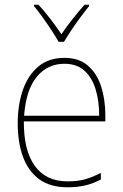

<svg xmlns="http://www.w3.org/2000/svg" viewBox="-20 -783 521 813"><path d="M253 -538Q315 -538 353 -504.5Q391 -471 408.5 -416Q426 -361 426 -295V-269H81Q80 -146 127.5 -80.5Q175 -15 266 -15Q306 -15 337 -23Q368 -31 407 -51V-23Q375 -6 341.5 2Q308 10 266 10Q192 10 145.5 -24.5Q99 -59 77 -120Q55 -181 55 -261Q55 -338 76.5 -401Q98 -464 142 -501Q186 -538 253 -538ZM253 -513Q181 -513 135.5 -457.5Q90 -402 82 -293H400Q400 -356 384.5 -406Q369 -456 336.5 -484.5Q304 -513 253 -513ZM228 -606Q216 -628 197.5 -656Q179 -684 159.5 -711Q140 -738 124 -757V-763H143Q168 -736 194 -702Q220 -668 240 -638Q283 -701 338 -763H357V-757Q340 -736 320 -709Q300 -682 282 -655Q264 -628 251 -606Z"/></svg>

Font: Noto Sans Thai SemCond Thin
Style: Regular
Weight: 100
Width: 4
Designer: Monotype Design Team
Foundry: Monotype Imaging Inc.
Version: Version 2.002; ttfautohint (v1.8.4.7-5d5b)